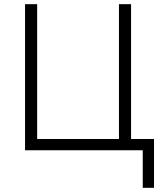

<svg xmlns="http://www.w3.org/2000/svg" viewBox="-20 -720 788 920"><path d="M100 0V-700H158V-54H550V-700H608V-54H718V180H664V0Z"/></svg>

Font: Geologica Thin
Style: Regular
Weight: 100
Designer: Sindre Bremnes, Frode Helland
Foundry: Monokrom Skriftforlag AS
Version: Version 1.010; ttfautohint (v1.8.4.7-5d5b);gftools[0.9.28]